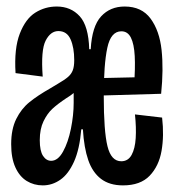

<svg xmlns="http://www.w3.org/2000/svg" viewBox="-20 -558 539 589"><path d="M14.3 -115.7Q14.3 -161.7 29.8 -193Q45.3 -224.3 70.2 -244.5Q95 -264.7 134.7 -287.3Q146 -294 157 -300.7Q178.3 -313 188.7 -322Q199 -331 203.3 -342.5Q207.7 -354 207.7 -373.3Q207.7 -412 196.5 -437.3Q185.3 -462.7 159 -462.7Q135.3 -462.7 120.2 -433.7Q105 -404.7 111 -323L27.7 -333.7Q23 -409 40.7 -454.7Q58.3 -500.3 88.3 -519.2Q118.3 -538 154 -538Q197.3 -538 224.5 -508.2Q251.7 -478.3 253.7 -407H258.3Q262.3 -477.7 290.2 -507.8Q318 -538 362.3 -538Q414.7 -538 442 -500.8Q469.3 -463.7 475.7 -404.5Q482 -345.3 474.3 -270.3L266.7 -264.3V-318L432.3 -321.7L391 -293Q395.3 -349 393.3 -386.2Q391.3 -423.3 381.5 -442.7Q371.7 -462 352.3 -462Q320 -462 309.2 -411.3Q298.3 -360.7 298.3 -263.7Q298.3 -155.7 309.7 -109.5Q321 -63.3 352 -63.3Q373 -63.3 383.7 -82.7Q394.3 -102 396.3 -134.3Q398.3 -166.7 394 -207L477.3 -197.3Q483.7 -141.3 475.5 -94.8Q467.3 -48.3 439 -18.8Q410.7 10.7 357.3 10.7Q316 10.7 289.8 -9.3Q263.7 -29.3 250.7 -67Q237.7 -104.7 234.3 -161.3H229.3Q224.3 -100.7 207.2 -62.3Q190 -24 165.2 -6.7Q140.3 10.7 111.3 10.7Q84 10.7 62 -2.8Q40 -16.3 27.2 -44.5Q14.3 -72.7 14.3 -115.7ZM206 -242.3V-312.3L223.3 -292.7Q216 -281 206.5 -273Q197 -265 183.3 -256.7Q156.7 -239 140.8 -224.3Q125 -209.7 113.5 -186Q102 -162.3 102 -128Q102 -95 112 -79.8Q122 -64.7 137 -64.7Q157.7 -64.7 173.3 -92.8Q189 -121 197.5 -162.8Q206 -204.7 206 -242.3Z"/></svg>

Font: Bricolage Grotesque 96pt Condensed ExBd
Style: Regular
Weight: 800
Width: 3
Designer: Mathieu Triay
Foundry: Atelier Triay
Version: Version 1.001;Glyphs 3.2 (3207)